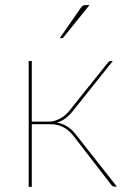

<svg xmlns="http://www.w3.org/2000/svg" viewBox="-20 -728 498 749"><path d="M92 0ZM402 -485Q404 -487 406.5 -488.5Q409 -490 412 -490H420L261.5 -291.5Q250 -277.5 235.8 -266.5Q221.5 -255.5 202 -250Q245 -242.5 274.5 -205L436 0H427.5Q420.5 0 416 -4.5L266.5 -198Q249.5 -220 227.2 -231.8Q205 -243.5 177 -243.5H104V1H92V-490H104V-253.5H170.5Q191.5 -253.5 213 -264.8Q234.5 -276 248.5 -293.5ZM329 -708 228 -583Q225.5 -579 220 -579H213L295 -697Q299.5 -704 303.5 -706Q307.5 -708 316 -708Z"/></svg>

Font: Lato Hairline
Style: Regular
Weight: 100
Designer: Lukasz Dziedzic
Foundry: tyPoland Lukasz Dziedzic
Version: Version 2.007; 2014-02-27